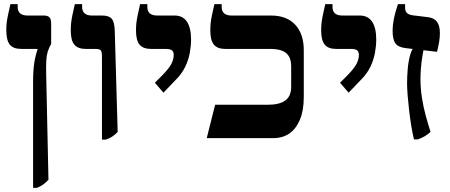

<svg xmlns="http://www.w3.org/2000/svg" viewBox="-20 -667 2173 927"><path d="M139.8 240V-272.9Q139.8 -326.4 145.2 -361.9Q150.6 -397.5 161.3 -428.4V-430.8H82.6Q44.5 -430.8 27.4 -451.4Q10.4 -472.1 10.4 -523Q10.4 -540.6 12.2 -556.6Q14.1 -572.5 18.5 -593.7Q22.8 -614.9 30.2 -647H65.3V-633Q65.3 -613.2 77.3 -602.6Q89.2 -592 113.1 -592H191.8Q210.6 -592 218.8 -583.3Q227 -574.5 227 -552.6V-454.7Q215.9 -435.4 210.4 -417.6Q204.9 -399.8 203.5 -374.8Q202 -349.8 203 -307.5L214 201.1Q200.1 215.6 187.7 224.4Q175.3 233.2 158.3 240Z M472.3 7V-393.6Q472.3 -416.5 466.7 -423.7Q461.1 -430.8 438.9 -430.8H393.8Q356.4 -430.8 339 -451.4Q321.6 -471.9 321.6 -520.2Q321.6 -539.3 323.4 -556.3Q325.3 -573.3 329.7 -594.8Q334 -616.2 341.4 -647H376.5V-633Q376.5 -613.6 388.2 -602.8Q400 -592 424.3 -592H473.1Q506.7 -592 519.9 -576Q533.1 -560 534.1 -515.9L548.2 -30Q533.2 -14.5 520.5 -6.6Q507.8 1.3 490.7 7Z M769.2 -219.5 727.9 -267.5 770.5 -310.5Q798.9 -340.9 808.8 -361.6Q818.7 -382.3 818.7 -402.1Q818.7 -417.3 809.9 -424Q801.2 -430.8 780.5 -430.8H708.8Q671.4 -430.8 654 -451.4Q636.6 -471.9 636.6 -520.2Q636.6 -539.3 638.4 -555.9Q640.3 -572.5 644.7 -593.7Q649 -614.9 656.4 -647H691.5V-632.6Q691.5 -612.4 703.5 -602.2Q715.4 -592 739.3 -592H823.2Q863 -592 882.7 -562.1Q902.5 -532.2 902.5 -475.9Q902.5 -445.9 896.3 -411.8Q890.1 -377.6 874.2 -344.4Q858.2 -311.1 829 -282Z M978.2 0 1018.6 -161.2H1271.6Q1330.2 -161.2 1358 -182.2Q1385.8 -203.2 1385.8 -247.3V-347Q1385.8 -378.5 1373.9 -396.7Q1362 -415 1339.8 -422.9Q1317.5 -430.8 1284.4 -430.8H1067.6Q1030.2 -430.8 1012.8 -451.4Q995.4 -471.9 995.4 -520.2Q995.4 -539.3 997.2 -556.3Q999.1 -573.3 1003.5 -594.8Q1007.8 -616.2 1015.2 -647H1050.3V-633Q1050.3 -613.6 1062 -602.8Q1073.8 -592 1098.1 -592H1288.6Q1364.4 -592 1405.5 -547.5Q1446.7 -502.9 1446.7 -424.9V-199Q1446.7 -133.1 1427.8 -88.6Q1408.9 -44.1 1376.2 -22Q1343.4 0 1301.2 0Z M1663.2 -219.5 1621.9 -267.5 1664.5 -310.5Q1692.9 -340.9 1702.8 -361.6Q1712.7 -382.3 1712.7 -402.1Q1712.7 -417.3 1703.9 -424Q1695.2 -430.8 1674.5 -430.8H1602.8Q1565.4 -430.8 1548 -451.4Q1530.6 -471.9 1530.6 -520.2Q1530.6 -539.3 1532.4 -555.9Q1534.3 -572.5 1538.7 -593.7Q1543 -614.9 1550.4 -647H1585.5V-632.6Q1585.5 -612.4 1597.5 -602.2Q1609.4 -592 1633.3 -592H1717.2Q1757 -592 1776.7 -562.1Q1796.5 -532.2 1796.5 -475.9Q1796.5 -445.9 1790.3 -411.8Q1784.1 -377.6 1768.2 -344.4Q1752.2 -311.1 1723 -282Z M1978.7 6Q1971.5 -23.4 1965.5 -60.3Q1959.5 -97.3 1955.1 -135.6Q1950.7 -173.9 1948 -207.9Q1945.4 -241.9 1945.4 -264.8Q1945.4 -296.3 1948.4 -332.8Q1951.5 -369.4 1959.9 -400.3Q1968.3 -431.3 1984.4 -444.6L2030.7 -453.3Q2023.5 -421.7 2018.8 -392.2Q2014.1 -362.7 2012.1 -335.8Q2010.1 -308.8 2010.1 -285.4Q2010.1 -241.1 2016.9 -196.7Q2023.6 -152.4 2035 -110.4Q2046.3 -68.5 2058.8 -30Q2044.9 -17.8 2030.9 -9.3Q2016.8 -0.8 1997.2 6ZM2090 -416.8 1936.6 -434.9Q1901.6 -439.5 1888.6 -458.4Q1875.6 -477.2 1875.6 -517.3Q1875.6 -545.1 1881.6 -576.1Q1887.6 -607.1 1901.4 -647H1935.9V-629.1Q1935.9 -612.4 1945.4 -603.8Q1954.9 -595.3 1974.4 -592.8L2045.7 -584.2Q2076.1 -580.6 2090 -561.7Q2103.8 -542.8 2103.8 -506.8Q2103.8 -486.4 2100.3 -465.2Q2096.7 -444.1 2090 -416.8Z"/></svg>

Font: Noto Serif Hebrew
Style: Regular
Weight: 400
Designer: Monotype Design Team
Foundry: Monotype Imaging Inc.
Version: Version 2.003